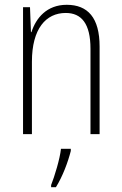

<svg xmlns="http://www.w3.org/2000/svg" viewBox="-20 -559 507 800"><path d="M258 -539C175 -539 130 -484 111 -425H109L105 -529H76V0H113V-302C113 -439 171 -505 254 -505C319 -505 357 -461 357 -356V0H395V-365C395 -485 346 -539 258 -539ZM275 70V61H234C230 102 207 177 193 212V221H213C241 176 263 117 275 70Z"/></svg>

Font: Noto Sans Gurmukhi Condensed ExtraLight
Style: Regular
Weight: 200
Width: 3
Designer: Jelle Bosma - Monotype Design Team
Foundry: Monotype Imaging Inc.
Version: Version 2.004